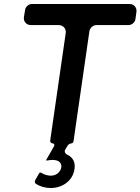

<svg xmlns="http://www.w3.org/2000/svg" viewBox="-20 -720 705 964"><path d="M338 0C343 0 349 -5 349 -10L429 -564C432 -580 447 -594 464 -594H625C642 -594 658 -608 660 -624L665 -660C668 -682 653 -700 630 -700H140C124 -700 108 -686 106 -670L100 -634C97 -612 113 -594 135 -594H275C297 -594 313 -576 310 -554L232 -14C231 -7 237 0 245 0C251 0 255 7 252 13L212 83C211 85 214 87 216 86C226 84 236 83 245 83C315 83 291 162 236 162C219 162 202 157 188 148C184 145 178 146 176 151L157 184C153 192 154 199 161 203C180 216 207 224 235 224C294 224 346 187 354 129C360 93 344 68 316 56C307 52 302 40 307 32L321 9C324 5 333 0 338 0Z"/></svg>

Font: Trueno
Style: RoundIt
Weight: 400
Designer: Julieta Ulanovsky, Jasper
Foundry: Julieta Ulanovsky, Cannot Into Space Fonts
Version: Version 3.001